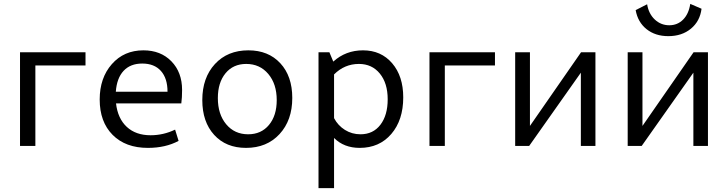

<svg xmlns="http://www.w3.org/2000/svg" viewBox="-20 -751 3746 988"><path d="M83 0V-482H420V-414H162V0Z M741 10Q626 10 559.5 -57Q493 -124 493 -239Q493 -350 555.5 -421Q618 -492 718 -492Q807 -492 862 -435.5Q917 -379 917 -288Q917 -249 913 -219H577Q586 -141 632.5 -98Q679 -55 755 -55Q821 -55 881 -84L899 -26Q832 10 741 10ZM712 -424Q651 -424 616 -386.5Q581 -349 576 -279H842Q842 -348 808 -386Q774 -424 712 -424Z M1246 10Q1143 10 1082 -57Q1021 -124 1021 -236Q1021 -351 1086 -421.5Q1151 -492 1258 -492Q1361 -492 1422.5 -425.5Q1484 -359 1484 -247Q1484 -132 1418.5 -61Q1353 10 1246 10ZM1257 -60Q1324 -60 1364 -108Q1404 -156 1404 -236Q1404 -319 1360.5 -370.5Q1317 -422 1247 -422Q1180 -422 1140.5 -374Q1101 -326 1101 -246Q1101 -163 1144 -111.5Q1187 -60 1257 -60Z M1619 217V-482H1675L1695 -434Q1759 -492 1848 -492Q1941 -492 1998 -425.5Q2055 -359 2055 -250Q2055 -133 1993.5 -61.5Q1932 10 1831 10Q1750 10 1699 -41V217ZM1827 -422Q1753 -422 1699 -368V-143Q1719 -105 1755 -82.5Q1791 -60 1835 -60Q1900 -60 1937.5 -109Q1975 -158 1975 -240Q1975 -323 1934.5 -372.5Q1894 -422 1827 -422Z M2190 0V-482H2527V-414H2269V0Z M2631 0V-482H2707V-103L2970 -482H3044V0H2969V-377L2703 0Z M3419 -565Q3352 -565 3307 -601Q3262 -637 3251 -699L3310 -729Q3318 -680 3349.5 -650.5Q3381 -621 3424 -621Q3466 -621 3495 -650Q3524 -679 3532 -731L3590 -706Q3582 -642 3535.5 -603.5Q3489 -565 3419 -565ZM3210 0V-482H3286V-103L3549 -482H3623V0H3548V-377L3282 0Z"/></svg>

Font: Cantarell
Style: Regular
Weight: 400
Designer: Dave Crossland, Nikolaus Waxweiler, Florian Fecher, Jacques Le Bailly, Eben Sorkin, Alexei Vanyashin, Alexios Zavras, Em
Version: Version 0.303